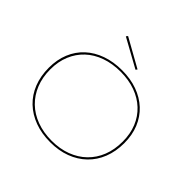

<svg xmlns="http://www.w3.org/2000/svg" viewBox="-224 -1153 1392 1392"><g transform="rotate(45 472.0 -457.0)"><path d="M474 -723Q561 -723 631.5 -697.5Q702 -672 753 -624.5Q804 -577 831.5 -510Q859 -443 859 -360Q859 -275 831.5 -205.5Q804 -136 753 -87Q702 -38 631.5 -11.5Q561 15 474 15Q386 15 314.5 -11.5Q243 -38 191.5 -87Q140 -136 112.5 -205.5Q85 -275 85 -360Q85 -443 112.5 -510Q140 -577 191.5 -624.5Q243 -672 314.5 -697.5Q386 -723 474 -723ZM474 -708Q390 -708 321 -683.5Q252 -659 203 -613Q154 -567 127.5 -503Q101 -439 101 -360Q101 -278 127.5 -212Q154 -146 203 -98.5Q252 -51 321 -25.5Q390 0 474 0Q557 0 625 -25.5Q693 -51 742 -98.5Q791 -146 817 -212Q843 -278 843 -360Q843 -439 817 -503Q791 -567 742 -613Q693 -659 625 -683.5Q557 -708 474 -708ZM540 -794 319 -916 329 -929 549 -806Z"/></g></svg>

Font: Kalnia SemiExpanded Thin
Style: Regular
Weight: 250
Width: 6
Designer: Frida Medrano
Foundry: Frida Medrano
Version: Version 1.105